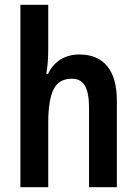

<svg xmlns="http://www.w3.org/2000/svg" viewBox="-20 -780 570 800"><path d="M181 -576Q181 -518 173 -472H180Q199 -512 233 -532.5Q267 -553 311 -553Q387 -553 427 -504Q467 -455 467 -360V0H351V-331Q351 -393 334 -422.5Q317 -452 280 -452Q224 -452 202.5 -406.5Q181 -361 181 -268V0H65V-760H181Z"/></svg>

Font: Noto Sans Khmer UI Condensed SemiBold
Style: Regular
Weight: 600
Width: 3
Designer: Danh Hong and the Monotype Design Team
Foundry: Monotype Imaging Inc.
Version: Version 2.002; ttfautohint (v1.8.4.7-5d5b)